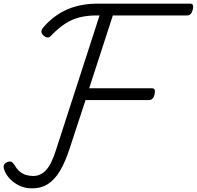

<svg xmlns="http://www.w3.org/2000/svg" viewBox="-22 -1018 1082 1055"><path d="M153 17Q117 17 86.5 3Q56 -11 33.5 -34Q11 -57 0 -88Q-4 -101 -0.5 -110.5Q3 -120 15 -126Q29 -133 38.5 -129.5Q48 -126 57 -113Q70 -89 86.5 -75.5Q103 -62 121.5 -56.5Q140 -51 161 -51Q201 -51 231.5 -84Q262 -117 287 -198L525 -933H505Q457 -933 415 -922.5Q373 -912 335.5 -887.5Q298 -863 261 -824Q250 -811 239 -812Q228 -813 216 -824Q204 -836 205.5 -847Q207 -858 219 -871Q248 -904 281 -928Q314 -952 350.5 -967.5Q387 -983 428.5 -990.5Q470 -998 517 -998H1023Q1036 -998 1038.5 -988.5Q1041 -979 1037 -964Q1032 -947 1024.5 -940Q1017 -933 1005 -933H598L468 -533H813Q825 -533 828 -524Q831 -515 827 -499Q823 -482 815 -475Q807 -468 794 -468H448L360 -200Q337 -129 308.5 -80.5Q280 -32 242.5 -7.5Q205 17 153 17Z"/></svg>

Font: Playwrite RO Light
Style: Regular
Weight: 300
Version: Version 1.002